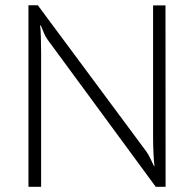

<svg xmlns="http://www.w3.org/2000/svg" viewBox="-20 -721 749 741"><path d="M89.8 -700.7H126L544.4 -136.7Q551.3 -127.4 560.5 -108.9Q569.8 -90.3 574.2 -80.1H576.2Q573.7 -98.1 572.3 -130.9Q570.8 -163.6 570.8 -192.4V-700.2H618.7L619.1 0H581.1L163.1 -568.8Q156.7 -577.1 150.1 -592.3Q143.6 -607.4 137.7 -622.6H134.8Q136.7 -612.3 137.7 -579.3Q138.7 -546.4 138.7 -516.1V0H89.8Z"/></svg>

Font: DavidDev Light
Style: Regular
Weight: 300
Designer: David.dev
Foundry: David.dev
Version: Version 1.001;FEAKit 1.0